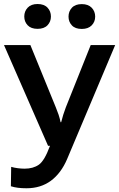

<svg xmlns="http://www.w3.org/2000/svg" viewBox="-20 -749 608 981"><path d="M35.6 202.6Q52.2 208 71.8 210.4Q91.3 212.9 115.2 212.9Q188 212.9 240 174.6Q292 136.2 322.8 64L568.4 -518.6H443.4L316.4 -200.7Q309.1 -181.6 303.2 -162.8Q297.4 -144 292.5 -124.5H289.6Q285.6 -144 279.3 -163.1Q272.9 -182.1 265.1 -200.7L135.3 -518.6H0.5L225.6 -3.9H235.4Q207.5 72.3 178.5 92.5Q149.4 112.8 106 112.8Q89.4 112.8 70.6 110.4Q51.8 107.9 37.1 103.5ZM104 -664.6Q104 -638.2 121.3 -619.9Q138.7 -601.6 171.9 -601.6Q205.1 -601.6 222.7 -619.9Q240.2 -638.2 240.2 -664.6Q240.2 -691.4 222.7 -710Q205.1 -728.5 171.9 -728.5Q139.2 -728.5 121.6 -710Q104 -691.4 104 -664.6ZM330.1 -664.1Q330.1 -637.7 347.2 -619.4Q364.3 -601.1 397.9 -601.1Q430.7 -601.1 448.5 -619.4Q466.3 -637.7 466.3 -664.1Q466.3 -690.9 448.5 -709.5Q430.7 -728 397.9 -728Q364.7 -728 347.4 -709.5Q330.1 -690.9 330.1 -664.1Z"/></svg>

Font: Roboto Flex
Style: wght 600 wdth 140 opsz 13.0 GRAD 0.00 slnt 0.00 XTRA 468 XOPQ 96 YOPQ 79 YTLC 514 YTUC 712 YTAS 750 YTDE -203.00 YTFI 738
Weight: 600
Width: 8
Designer: Berlow after Robertson
Foundry: Google
Version: Version 3.100